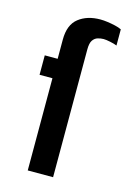

<svg xmlns="http://www.w3.org/2000/svg" viewBox="-112 -788 599 849"><g transform="rotate(15 187.0 -364.0)"><path d="M102 0V-422H43V-511H102V-599Q102 -667 141 -697.5Q180 -728 240 -728Q255 -728 273 -725.5Q291 -723 308.5 -719Q326 -715 338 -709V-635Q326 -640 306.5 -644Q287 -648 276 -648Q263 -648 249.5 -644Q236 -640 227 -627Q218 -614 218 -585V0Z"/></g></svg>

Font: Chivo Medium Medium
Style: Regular
Weight: 500
Version: Version 2.002